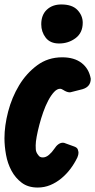

<svg xmlns="http://www.w3.org/2000/svg" viewBox="-29 -834 427 861"><path d="M236 -639Q196 -639 176 -665Q156 -691 156 -725Q156 -767 181 -790.5Q206 -814 246 -814Q295 -814 318.5 -789Q342 -764 342 -732Q342 -687 310 -663Q278 -639 236 -639ZM301 -178Q317 -173 320 -163.5Q323 -154 323 -149Q323 -140 318 -128Q305 -101 287 -77Q269 -53 246 -34Q223 -15 196.5 -4Q170 7 140 7Q97 7 68.5 -14.5Q40 -36 22.5 -68.5Q5 -101 -2 -140Q-9 -179 -9 -214Q-9 -270 7.5 -333.5Q24 -397 56.5 -451Q89 -505 137.5 -541Q186 -577 250 -577Q304 -577 337 -551.5Q370 -526 378 -481Q378 -445 341 -434L290 -421Q288 -420 283 -420Q271 -420 254 -431Q246 -436 241 -436Q227 -436 213.5 -421.5Q200 -407 187.5 -383.5Q175 -360 165 -331.5Q155 -303 147.5 -274.5Q140 -246 135.5 -221.5Q131 -197 131 -182Q131 -179 131.5 -165Q132 -151 143 -138Q149 -128 163 -128Q177 -128 190.5 -139.5Q204 -151 214 -166Q232 -194 253 -194Q259 -194 265 -191Z"/></svg>

Font: Bangerz 2
Style: Regular
Weight: 400
Designer: vernon adams
Foundry: Vernon Adams
Version: Version 2.10;December 28, 2023;FontCreator 13.0.0.2683 64-bi